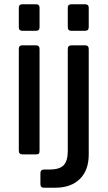

<svg xmlns="http://www.w3.org/2000/svg" viewBox="-20 -722 503 898"><path d="M68 -17V-493Q68 -510 84 -510H148Q165 -510 165 -493V-17Q165 -7 161.5 -3.5Q158 0 149 0H85Q68 0 68 -17ZM68 -595V-686Q68 -702 84 -702H149Q165 -702 165 -686V-595Q165 -578 149 -578H84Q68 -578 68 -595ZM297 -595V-686Q297 -702 313 -702H378Q395 -702 395 -686V-595Q395 -578 378 -578H313Q297 -578 297 -595ZM238 156H186Q169 156 169 139V88Q169 71 186 71H211Q258 71 277.5 51Q297 31 297 -16V-493Q297 -510 315 -510H378Q395 -510 395 -493V1Q395 74 353.5 115Q312 156 238 156Z"/></svg>

Font: Rajdhani Semibold
Style: Regular
Weight: 600
Designer: Satya Rajpurohit, Jyotish Sonowal
Foundry: Indian Type Foundry
Version: Version 1.200;PS 1.0;hotconv 1.0.78;makeotf.lib2.5.61930; tt